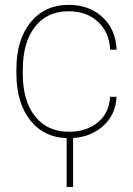

<svg xmlns="http://www.w3.org/2000/svg" viewBox="-20 -558 547 789"><path d="M263.2 -16.6Q335 -16.6 381.6 -54.7Q428.2 -92.8 432.6 -160.2H459Q455.1 -83.5 399.9 -36.9Q344.7 9.8 263.2 9.8Q164.1 9.8 105.7 -62Q47.4 -133.8 47.4 -256.8V-274.4Q47.4 -394.5 105.7 -466.3Q164.1 -538.1 262.2 -538.1Q346.2 -538.1 400.9 -487.8Q455.6 -437.5 459 -354H432.6Q429.2 -425.3 382.6 -468.5Q335.9 -511.7 262.2 -511.7Q173.8 -511.7 123.8 -448Q73.7 -384.3 73.7 -271V-253.9Q73.7 -143.1 124.3 -79.8Q174.8 -16.6 263.2 -16.6ZM280.3 210.4H253.9V-7.8H280.3Z"/></svg>

Font: Roboto Thin
Style: Regular
Weight: 250
Designer: Google
Version: Version 2.134; 2016